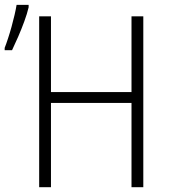

<svg xmlns="http://www.w3.org/2000/svg" viewBox="-20 -782 707 802"><path d="M578.6 0H529.3V-352.1H192.9V0H143.6V-713.9H192.9V-397.5H529.3V-713.9H578.6ZM-0.5 -572.3V-582Q5.9 -598.1 13.4 -621.1Q21 -644 28.1 -669.7Q35.2 -695.3 40.8 -719.5Q46.4 -743.7 49.3 -761.7H99.6V-751.5Q93.3 -724.6 81.5 -692.6Q69.8 -660.6 56.2 -629.2Q42.5 -597.7 30.3 -572.3Z"/></svg>

Font: Open Sans SemiCondensed Light
Style: Regular
Weight: 300
Width: 4
Designer: Monotype Design Team
Foundry: Monotype Imaging Inc.
Version: Version 3.000